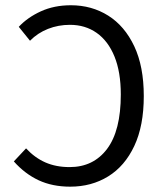

<svg xmlns="http://www.w3.org/2000/svg" viewBox="-20 -688 611 720"><path d="M243.1 12Q176.3 12 124.7 -12.1Q73.1 -36.3 31.9 -82.7L77.7 -131.6Q110.5 -96.3 150.4 -78.8Q190.3 -61.4 241.1 -61.4Q330.4 -61.4 381.7 -129.8Q433 -198.2 433 -333.6Q433 -418 409.2 -476.3Q385.4 -534.5 342.5 -564.7Q299.7 -594.9 242.1 -594.9Q198.6 -594.9 160 -579.7Q121.4 -564.5 92.5 -535.2L50.4 -587.4Q83.1 -622.6 133.2 -645.5Q183.2 -668.3 245.8 -668.3Q323.9 -668.3 385.8 -629.4Q447.6 -590.5 483.4 -514.7Q519.2 -438.9 519.2 -327.6Q519.2 -216.3 483.6 -140.6Q447.9 -64.8 385.5 -26.4Q323.2 12 243.1 12Z"/></svg>

Font: Source Sans 3 VF
Style: Regular
Weight: 200
Designer: Paul D. Hunt
Foundry: Adobe
Version: Version 3.046;hotconv 1.0.118;makeotfexe 2.5.65603